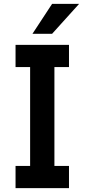

<svg xmlns="http://www.w3.org/2000/svg" viewBox="-20 -968 435 988"><path d="M147 -794 248 -948H387L248 -794ZM60 0V-114H135V-623H60V-737H335V-623H260V-114H335V0Z"/></svg>

Font: Tomorrow Medium
Style: Regular
Weight: 500
Designer: Tony de Marco, Monica Rizzolli
Foundry: Just in Type
Version: Version 2.002